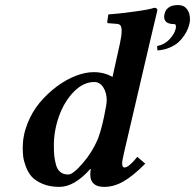

<svg xmlns="http://www.w3.org/2000/svg" viewBox="-20 -729 771 759"><path d="M401.9 -332Q401.9 -362.8 388.2 -383.8Q374.5 -404.8 353 -404.8Q309.6 -404.8 272 -366.5Q234.4 -328.1 213.6 -270.5Q192.9 -212.9 192.9 -153.8Q192.9 -129.4 194.6 -112.8Q196.3 -96.2 201.4 -77.4Q206.5 -58.6 218.8 -48.8Q231 -39.1 250 -39.1Q268.6 -39.1 306.9 -83.5Q345.2 -127.9 367.2 -180.2Q380.4 -215.8 391.1 -266.6Q401.9 -317.4 401.9 -332ZM577.1 -583 470.2 -125Q462.9 -93.3 462.9 -83Q462.9 -66.9 472.2 -66.9Q488.8 -66.9 522.9 -108.9L554.2 -82Q506.8 -34.2 468.8 -12.2Q430.7 9.8 392.1 9.8Q336.9 9.8 336.9 -39.1Q336.9 -50.3 338.9 -60.1L336.9 -61Q273.9 9.8 214.8 9.8Q176.8 9.8 148.4 -2.2Q120.1 -14.2 105.5 -30.5Q90.8 -46.9 82.3 -70.1Q73.7 -93.3 71.8 -109.6Q69.8 -126 69.8 -144Q69.8 -193.4 88.6 -240.7Q107.4 -288.1 137.7 -324Q168 -359.9 205.1 -387.5Q242.2 -415 280 -429.4Q317.9 -443.8 350.1 -443.8Q392.1 -443.8 424.8 -424.8L454.1 -557.1Q460.9 -587.9 460.9 -606.9Q460.9 -622.6 455.8 -628.7Q450.7 -634.8 439.9 -634.8L409.2 -637.2Q403.8 -637.2 403.8 -642.1L408.2 -671.9Q445.8 -674.3 508.8 -682.9Q571.8 -691.4 589.8 -698.2Q602.1 -698.2 602.1 -688ZM684.1 -709Q707 -709 719 -693.1Q731 -677.2 731 -653.8Q731 -642.1 729 -636.2Q727.1 -627 722.7 -615.5Q718.3 -604 708.5 -589.1Q698.7 -574.2 685.3 -562Q671.9 -549.8 649.9 -540.5Q627.9 -531.2 602.1 -529.8L601.1 -546.9Q630.9 -552.7 650.6 -574.2Q670.4 -595.7 674.8 -616.2Q678.2 -633.8 668 -633.8Q628.9 -633.8 628.9 -663.1Q628.9 -668.9 630.9 -674.8Q633.3 -689 646.2 -699Q659.2 -709 684.1 -709Z"/></svg>

Font: Linux Libertine G
Style: Semibold Italic
Weight: 600
Italic angle: -11.5°
Designer: Philipp H. Poll
Foundry: Philipp H. Poll
Version: Version 5.1.1